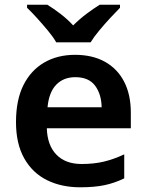

<svg xmlns="http://www.w3.org/2000/svg" viewBox="-20 -786 622 816"><path d="M299 -553Q373 -553 426 -523.5Q479 -494 507.5 -439Q536 -384 536 -307V-241H179Q181 -169 219.5 -129Q258 -89 327 -89Q379 -89 421 -99Q463 -109 508 -130V-28Q467 -8 424 1Q381 10 321 10Q241 10 179.5 -20.5Q118 -51 83 -113Q48 -175 48 -267Q48 -361 79.5 -424Q111 -487 167.5 -520Q224 -553 299 -553ZM300 -458Q250 -458 219 -426Q188 -394 182 -330H412Q411 -386 384 -422Q357 -458 300 -458ZM219 -606Q206 -629 183.5 -656Q161 -683 137.5 -709Q114 -735 95 -753V-766H181Q207 -750 236.5 -727.5Q266 -705 291 -678Q318 -705 348 -727.5Q378 -750 404 -766H490V-753Q472 -735 448 -709Q424 -683 401.5 -656Q379 -629 365 -606Z"/></svg>

Font: Noto Sans Adlam SemiBold
Style: Regular
Weight: 600
Version: Version 3.001